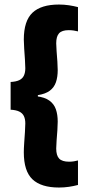

<svg xmlns="http://www.w3.org/2000/svg" viewBox="-20 -698 388 846"><path d="M323.6 -666.7V-559.7Q315.4 -561.8 305.1 -563.4Q294.7 -565.1 282.9 -565.1Q253.1 -565.1 240.4 -551.5Q227.7 -537.8 227.7 -507.2Q227.7 -494.3 229.4 -472Q231.2 -449.6 232.8 -426.8Q234.3 -404.1 234.3 -389.1Q234.3 -358.6 226.4 -335.6Q218.4 -312.6 199.5 -298.4Q180.5 -284.1 146.8 -278.8V-270L140.8 -273.9Q177.2 -269.6 197.5 -254.8Q217.9 -240.1 226.1 -216.7Q234.3 -193.3 234.3 -161.9Q234.3 -147.3 232.8 -124.3Q231.2 -101.3 229.4 -79.1Q227.7 -56.9 227.7 -43.6Q227.7 -12.9 240.7 0.8Q253.8 14.5 284.6 14.5Q295.9 14.5 305.8 12.8Q315.8 11.1 323.6 9V117Q304.9 122 283.5 125.2Q262.1 128.3 239.8 128.3Q161.2 128.3 123 92.1Q84.9 55.9 84.9 -26.9Q84.9 -43.3 86.6 -67.7Q88.4 -92.2 89.9 -116.1Q91.5 -140 91.5 -153.8Q91.5 -173.4 85.3 -186.4Q79.1 -199.4 65.1 -206.3Q51.1 -213.3 26.8 -214.6V-336.8Q51.1 -338.1 65.1 -344.9Q79.1 -351.7 85.3 -364.9Q91.5 -378.1 91.5 -397.6Q91.5 -411.9 89.9 -435.5Q88.4 -459.2 86.6 -483.6Q84.9 -508 84.9 -523.6Q84.9 -605.7 123 -641.9Q161.2 -678 239.8 -678Q262.1 -678 283.7 -674.8Q305.3 -671.5 323.6 -666.7Z"/></svg>

Font: Anek Latin Medium
Style: Regular
Weight: 500
Designer: Yesha Goshar
Foundry: Ek Type
Version: Version 1.003